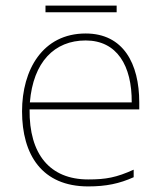

<svg xmlns="http://www.w3.org/2000/svg" viewBox="-20 -658 580 688"><path d="M398 -638H143V-614H398ZM287 -538C133 -538 59 -408 59 -259C59 -104 130 10 296 10C360 10 408 0 459 -23V-50C397 -22 360 -15 296 -15C159 -15 84 -105 86 -266H479V-291C479 -430 422 -538 287 -538ZM287 -513C399 -513 453 -423 452 -291H87C99 -436 175 -513 287 -513Z"/></svg>

Font: Noto Sans Gurmukhi UI Thin
Style: Regular
Weight: 100
Designer: Jelle Bosma - Monotype Design Team
Foundry: Monotype Imaging Inc.
Version: Version 2.004